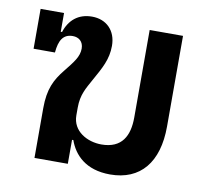

<svg xmlns="http://www.w3.org/2000/svg" viewBox="-68 -639 785 726"><g transform="rotate(10 324.0 -276.0)"><path d="M399 12C515 12 580 -66 580 -204V-552H452V-216C452 -146 426 -94 347 -94C293 -94 235 -125 235 -186V-216C235 -266 253 -293 272 -328C301 -380 322 -416 322 -468C322 -527 284 -564 229 -564C176 -564 142 -534 127 -487H122V-559H32V-406H114C118 -453 133 -479 170 -479C193 -479 211 -465 211 -438C211 -407 192 -384 160 -344C127 -303 107 -265 107 -191V0H235V-92H240C259 -38 305 12 399 12Z"/></g></svg>

Font: IBM Plex Thai SemiBold
Style: Regular
Weight: 600
Designer: Mike Abbink, Paul van der Laan, Pieter van Rosmalen, Ben Mitchell, Mark Frömberg
Foundry: Bold Monday
Version: Version 1.0